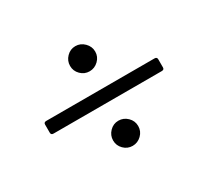

<svg xmlns="http://www.w3.org/2000/svg" viewBox="-104 -702 882 814"><g transform="rotate(-30 337.0 -295.0)"><path d="M602 -264H72Q60 -264 60 -275V-315Q60 -326 72 -326H602Q614 -326 614 -315V-275Q614 -264 602 -264ZM337 -174Q362 -174 380.5 -156Q399 -138 399 -112.5Q399 -87 380.5 -69Q362 -51 337 -51Q312 -51 294 -69Q276 -87 276 -112Q276 -137 294 -155.5Q312 -174 337 -174ZM380.5 -520.5Q399 -502 399 -477Q399 -452 380.5 -434Q362 -416 337 -416Q312 -416 294 -434Q276 -452 276 -477Q276 -502 294 -520.5Q312 -539 337 -539Q362 -539 380.5 -520.5Z"/></g></svg>

Font: Lustria
Style: Regular
Weight: 400
Designer: Matthew Desmond
Foundry: Matthew Desmond
Version: Version 001.001; ttfautohint (v1.6)